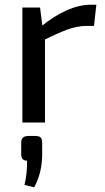

<svg xmlns="http://www.w3.org/2000/svg" viewBox="-20 -520 446 815"><path d="M150 -488 162 -394 171 -380V0H75V-488ZM389 -500 379 -410H348Q307 -410 264.5 -394Q222 -378 161 -348L154 -407Q207 -451 261.5 -475.5Q316 -500 367 -500ZM127 57Q146 57 152.5 63.5Q159 70 159 87V141Q158 180 149.5 213Q141 246 125 275L84 265Q90 239 92.5 216Q95 193 95 162Q70 162 70 135V87Q70 70 78 63.5Q86 57 103 57Z"/></svg>

Font: Exo 2 Medium
Style: Regular
Weight: 500
Designer: Natanael Gama
Foundry: Natanael Gama
Version: Version 2.010